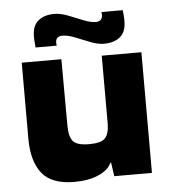

<svg xmlns="http://www.w3.org/2000/svg" viewBox="-50 -726 693 772"><g transform="rotate(-5 296.5 -340.0)"><path d="M220 0Q128 0 89 -49Q50 -98 50 -189V-496H210L211 -228Q211 -183 227 -164.5Q243 -146 292 -146Q339 -146 355.5 -162.5Q372 -179 373 -219V-496H533V-9H381L373 -64H370Q357 -35 317 -17.5Q277 0 220 0ZM386 -543Q362 -543 331.5 -555Q301 -567 272.5 -578.5Q244 -590 222 -590Q195 -590 195 -563Q195 -561 195.5 -558Q196 -555 196 -552H111Q111 -552 109.5 -567.5Q108 -583 108 -596Q108 -640 132.5 -660Q157 -680 197 -680Q222 -680 252 -668.5Q282 -657 311 -645Q340 -633 362 -633Q373 -633 380.5 -639Q388 -645 388 -660Q388 -662 388 -665Q388 -668 387 -671H473Q473 -671 474.5 -656Q476 -641 476 -627Q476 -583 451.5 -563Q427 -543 386 -543Z"/></g></svg>

Font: Bakbak One
Style: Regular
Weight: 400
Designer: Saumya Kishore and Sanchit Sawaria
Foundry: A Good Feeling
Version: Version 1.003; ttfautohint (v1.8.3)